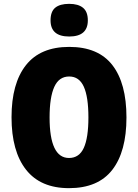

<svg xmlns="http://www.w3.org/2000/svg" viewBox="-20 -969 719 999"><path d="M339 10Q191 10 115.5 -86Q40 -182 40 -359Q40 -535 115 -630Q190 -725 340 -725Q491 -725 564.5 -630.5Q638 -536 638 -358Q638 -180 564 -85Q490 10 339 10ZM339 -147Q392 -147 416 -199.5Q440 -252 440 -358Q440 -465 416 -518Q392 -571 340 -571Q287 -571 262.5 -517Q238 -463 238 -358Q238 -147 339 -147ZM437 -863Q437 -779 340 -779Q243 -779 243 -863Q243 -909 267.5 -929Q292 -949 340 -949Q387 -949 412 -928.5Q437 -908 437 -863Z"/></svg>

Font: Noto Sans Display Black Narrow
Style: Regular
Weight: 900
Width: 4
Designer: Monotype Design team
Foundry: Monotype Imaging Inc.
Version: Version 1.000